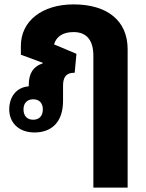

<svg xmlns="http://www.w3.org/2000/svg" viewBox="-20 -594 665 874"><path d="M405 260H561V-370C561 -501 467 -574 315 -574C171 -574 75 -498 75 -385V-345L175 -308V-306C128 -290 111 -256 111 -208V-201C54 -197 22 -152 22 -96C22 -37 64 9 137 9C212 9 267 -35 267 -135V-203C267 -238 277 -263 320 -263L328 -349L226 -392C236 -426 264 -448 315 -448C375 -448 405 -410 405 -340ZM131 -49C104 -49 87 -66 87 -96C87 -125 104 -142 131 -142C158 -142 175 -126 175 -96C175 -66 158 -49 131 -49Z"/></svg>

Font: Noto Sans Thai Looped SemiCondensed ExtraBold
Style: Regular
Weight: 800
Width: 4
Designer: Sasikarn Vongin, Ben Mitchell
Foundry: The Fontpad Ltd
Version: Version 1.001